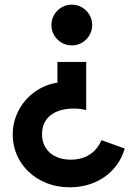

<svg xmlns="http://www.w3.org/2000/svg" viewBox="-20 -548 578 818"><path d="M347.3 -284.1V-79.1Q337.3 -81.8 323.9 -83.7Q310.5 -85.5 295 -85.5Q231.8 -85.5 195.5 -56.8Q159.1 -28.2 159.1 24.1Q159.1 49.1 168 69.1Q176.8 89.1 193 103.1Q209.1 117.2 231.6 124.7Q254.1 132.2 281.4 132.2Q328.2 132.2 361.8 110.6Q395.5 89.1 412.3 49.1L511.4 85Q500 124.1 477.5 154.7Q455 185.4 424.3 206.5Q393.6 227.7 356.1 238.8Q318.6 250 277.3 250Q223.2 250 178.4 232Q133.7 214 101.6 183.4Q69.6 152.7 51.8 112Q34.1 71.3 34.1 25.4Q34.1 -16.8 48.9 -54.6Q63.7 -92.3 89.3 -121.6Q115 -150.9 149.8 -170.5Q184.6 -190 224.6 -195.9V-284.1ZM285.9 -528.2Q304.1 -528.2 319.8 -521.4Q335.5 -514.5 347.3 -502.7Q359.1 -490.9 365.9 -475.2Q372.7 -459.5 372.7 -441.4Q372.7 -423.2 365.9 -407.5Q359.1 -391.8 347.3 -380Q335.5 -368.2 319.8 -361.4Q304.1 -354.6 285.9 -354.6Q267.7 -354.6 252.1 -361.4Q236.4 -368.2 224.6 -380Q212.7 -391.8 205.9 -407.5Q199.1 -423.2 199.1 -441.4Q199.1 -459.5 205.9 -475.2Q212.7 -490.9 224.6 -502.7Q236.4 -514.5 252.1 -521.4Q267.7 -528.2 285.9 -528.2Z"/></svg>

Font: Spartan
Style: Bold
Weight: 700
Designer: Matt Bailey, Mirko Velimirovic
Foundry: Matt Bailey
Version: Version 1.005